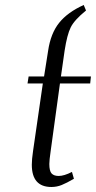

<svg xmlns="http://www.w3.org/2000/svg" viewBox="-20 -744 383 766"><path d="M89.8 -411.1 94.2 -439H155.8L171.9 -541Q182.1 -610.8 216.1 -653.1Q250 -695.3 314 -724.1L323.2 -702.1Q276.9 -664.6 262.2 -635Q247.6 -605.5 237.8 -542L223.1 -439H342.8L339.8 -411.1H219.2L182.1 -141.1Q176.8 -104.5 176.8 -89.8Q176.8 -61.5 186 -51.8Q195.3 -42 213.9 -42Q235.8 -42 267.1 -58.1L274.9 -30.8Q245.6 -13.7 226.1 -5.9Q206.5 2 185.1 2Q106.9 2 106.9 -86.9Q106.9 -107.9 111.8 -141.1L150.9 -411.1Z"/></svg>

Font: Dehuti
Style: Italic
Weight: 400
Version: Version 1.2